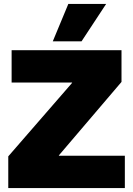

<svg xmlns="http://www.w3.org/2000/svg" viewBox="-20 -955 676 975"><path d="M22 0V-161L346 -534V-536H39V-700H597V-539L279 -166V-164H614V0ZM248 -745 327 -935H519L394 -745Z"/></svg>

Font: Georama ExtraBold
Style: Regular
Weight: 800
Designer: Jean-Baptiste Levee
Foundry: Production Type
Version: Version 1.001